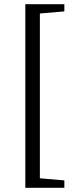

<svg xmlns="http://www.w3.org/2000/svg" viewBox="-20 -769 350 910"><path d="M100 121V-749H285V-715L169 -705V76L285 86V121Z"/></svg>

Font: Cambo
Style: Regular
Weight: 400
Designer: Carolina Giovagnoli, Andres Torresi
Foundry: Carolina Giovagnoli, Andres Torresi
Version: Version 2.001